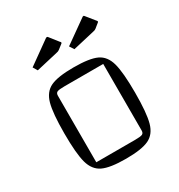

<svg xmlns="http://www.w3.org/2000/svg" viewBox="-169 -817 878 940"><g transform="rotate(-30 270.5 -347.0)"><path d="M71 -250Q71 -364 85.5 -416.5Q100 -469 141 -488.5Q182 -508 271 -508Q361 -508 401.5 -489Q442 -470 456.5 -417.5Q471 -365 471 -250Q471 -136 456.5 -83.5Q442 -31 401 -11.5Q360 8 271 8Q182 8 141 -11.5Q100 -31 85.5 -83.5Q71 -136 71 -250ZM355 -50Q386 -50 396 -54.5Q406 -59 406 -74V-450H187Q156 -450 146 -445.5Q136 -441 136 -426V-50ZM98 -608 228 -701 233 -702Q236 -702 238 -699L275 -652Q276 -650 278.5 -648Q281 -646 281 -644Q281 -642 279 -639L252 -618Q246 -613 234 -611L113 -583ZM304 -608 435 -701 440 -702Q442 -702 444 -699L482 -652Q483 -651 485 -648.5Q487 -646 487 -644Q487 -644 487.5 -643Q488 -642 485 -639L459 -618Q453 -613 441 -611L320 -583Z"/></g></svg>

Font: Changa ExtraLight
Style: Regular
Weight: 275
Designer: Eduardo Rodriguez Tunni
Foundry: Eduardo Rodriguez Tunni
Version: Version 2.002; ttfautohint (v1.5) -l 8 -r 50 -G 200 -x 14 -H